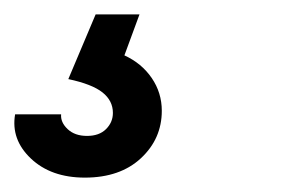

<svg xmlns="http://www.w3.org/2000/svg" viewBox="-49 -32 395 267"><path d="M69 215Q22 215 -6 188.5Q-34 162 -28 127H36Q35 138 45 147.5Q55 157 72 157Q89 157 98.5 147.5Q108 138 108 125Q108 108 93.5 96.5Q79 85 46 78L84 -12H145L124 45Q148 56 162 76.5Q176 97 176 122Q176 161 147 188Q118 215 69 215Z"/></svg>

Font: Instrument Sans Condensed SemiBold Italic
Style: Regular
Weight: 600
Width: 3
Italic angle: -13°
Designer: Rodrigo Fuenzalida
Foundry: fragTYPE
Version: Version 1.000; ttfautohint (v1.8.4.7-5d5b);gftools[0.9.28]